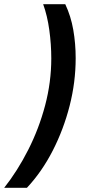

<svg xmlns="http://www.w3.org/2000/svg" viewBox="-95 -743 406 921"><path d="M-75 158Q-11 77 40.5 -24.5Q92 -126 121.5 -237.5Q151 -349 151 -463Q151 -530 141.5 -599Q132 -668 112 -723H218Q245 -666 256.5 -600Q268 -534 268 -464Q268 -349 239 -235.5Q210 -122 158 -20.5Q106 81 34 158Z"/></svg>

Font: Noto Sans Condensed
Style: Bold Italic
Weight: 700
Width: 3
Italic angle: -12°
Designer: Monotype Design Team
Foundry: Monotype Imaging Inc.
Version: Version 2.013; ttfautohint (v1.8.4.7-5d5b)